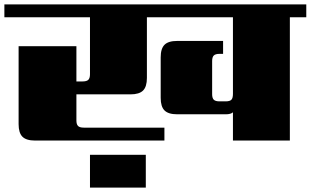

<svg xmlns="http://www.w3.org/2000/svg" viewBox="-40 -642 1419 877"><path d="M371 215V65H626V215ZM1359 -622V-563H1284V0H1024V-129Q1014 -120 992 -120H769Q729 -120 711.5 -137.5Q694 -155 694 -195V-380Q694 -420 711.5 -437.5Q729 -455 769 -455H979V-396H963Q944 -396 936.5 -388.5Q929 -381 929 -363V-212Q929 -194 936.5 -186.5Q944 -179 963 -179H990Q1010 -179 1017 -186.5Q1024 -194 1024 -213V-563H631V-286Q631 -246 613.5 -228.5Q596 -211 556 -211H309V-92Q309 -74 316.5 -66.5Q324 -59 343 -59H711V0H120Q80 0 62.5 -17.5Q45 -35 45 -75V-431H309V-270H337Q356 -270 363.5 -277.5Q371 -285 371 -303V-563H-20V-622Z"/></svg>

Font: Sarpanch Black
Style: Regular
Weight: 900
Designer: Manushi Parikh (Devanagari and Latin), Jyotish Sonowal (Devanagari)
Foundry: Indian Type Foundry
Version: Version 2.004;PS 1.0;hotconv 1.0.78;makeotf.lib2.5.61930; tt